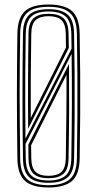

<svg xmlns="http://www.w3.org/2000/svg" viewBox="-20 -826 431 852"><path d="M195.5 6Q122.5 6 90.4 -23.8Q58.2 -53.5 57.2 -122Q56.2 -202.2 55.6 -270.5Q55 -338.8 55 -402.8Q55 -466.8 55.6 -533.5Q56.2 -600.2 57.2 -677.5Q58.2 -746.2 90.4 -776.1Q122.5 -806 195.5 -806Q266.8 -806 299.5 -776.8Q332.2 -747.5 333.5 -677.5Q335 -585.5 335.8 -498.5Q336.5 -411.5 335.9 -319.8Q335.2 -228 333.5 -122Q332.2 -51.2 298.9 -22.6Q265.5 6 195.5 6ZM195.5 -4.2Q258.8 -4.2 289.4 -30.5Q320 -56.8 321.2 -122Q322.8 -221.2 323.4 -308.8Q324 -396.2 323.5 -485.1Q323 -574 321.2 -677.2Q320 -742.2 289.9 -769Q259.8 -795.8 195.5 -795.8Q129 -795.8 99.8 -768.2Q70.5 -740.8 69.5 -677.2Q68.5 -611.8 67.9 -550.2Q67.2 -488.8 67.2 -424.1Q67.2 -359.5 67.8 -285.8Q68.2 -212 69.5 -122Q70.5 -57 101 -30.6Q131.5 -4.2 195.5 -4.2ZM195.5 -14.8Q135.8 -14.8 109.2 -39.6Q82.8 -64.5 82 -122Q80.8 -202.2 80.2 -270.5Q79.8 -338.8 79.8 -402.6Q79.8 -466.5 80.2 -533.2Q80.8 -600 82 -677.2Q82.8 -735.2 109.1 -760.2Q135.5 -785.2 195.5 -785.2Q253.2 -785.2 280.5 -760.9Q307.8 -736.5 308.8 -677Q310.5 -587.5 311.1 -500.1Q311.8 -412.8 311.2 -320.2Q310.8 -227.8 308.8 -122.2Q307.8 -62 279.8 -38.4Q251.8 -14.8 195.5 -14.8ZM93 -211 297.5 -609.8Q297.2 -626 297 -645.1Q296.8 -664.2 296.5 -677Q295.5 -731 271.1 -753Q246.8 -775 195.5 -775Q142.2 -775 118.6 -752.2Q95 -729.5 94.2 -677Q92.8 -589 92.2 -514Q91.8 -439 91.9 -366Q92 -293 93 -211ZM105 -254.8Q104 -354 104.4 -462.8Q104.8 -571.5 106.5 -677Q107.2 -726.2 129.4 -745.5Q151.5 -764.8 195.5 -764.8Q240.5 -764.8 261.9 -745Q283.2 -725.2 284.2 -676.8Q284.5 -660.5 284.8 -644.4Q285 -628.2 285.2 -613ZM116.5 -302.5 272.8 -615.5Q272.5 -630 272.2 -648.6Q272 -667.2 272 -675.5Q271.2 -719.2 252.6 -736.8Q234 -754.2 195.5 -754.2Q157.2 -754.2 138.4 -737Q119.5 -719.8 118.8 -676Q117.2 -578.5 116.6 -485.9Q116 -393.2 116.5 -302.5ZM195.5 -25Q245.2 -25 270.4 -46.2Q295.5 -67.5 296.5 -122.5Q298.5 -248 299 -357.9Q299.5 -467.8 297.8 -586.8L93.2 -187Q93.5 -171 93.8 -154.4Q94 -137.8 94.2 -122.2Q95 -70.2 118.6 -47.6Q142.2 -25 195.5 -25ZM195.5 -35.2Q149.8 -35.2 128.6 -55.1Q107.5 -75 106.5 -122.2Q106.2 -135 106.1 -151.4Q106 -167.8 105.8 -184.5L286.2 -542.5Q287 -457 286.8 -351.1Q286.5 -245.2 284.2 -122.8Q283.2 -73 261 -54.1Q238.8 -35.2 195.5 -35.2ZM195.5 -45.8Q233.8 -45.8 252.5 -63Q271.2 -80.2 272 -123.8Q273.2 -214.5 274.4 -309.2Q275.5 -404 275 -494L118 -181.2Q118.2 -168.2 118.4 -153.9Q118.5 -139.5 118.8 -123.2Q119.5 -81.8 137.5 -63.8Q155.5 -45.8 195.5 -45.8Z"/></svg>

Font: Big Shoulders Inline Text Light
Style: Regular
Weight: 300
Designer: Patric King
Foundry: XO Type Co
Version: Version 1.000